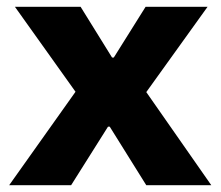

<svg xmlns="http://www.w3.org/2000/svg" viewBox="-20 -547 652 567"><path d="M7 0 203 -276 24 -527H218L311 -377H316L410 -527H593L412 -275L604 0H412L304 -173H299L190 0Z"/></svg>

Font: Archivo SemiBold ExtraBold
Style: Regular
Weight: 800
Version: Version 2.001